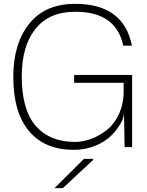

<svg xmlns="http://www.w3.org/2000/svg" viewBox="-20 -764 763 997"><path d="M93 -367Q93 -194 165.5 -110.5Q238 -27 370 -27Q410 -27 452.5 -42.5Q495 -58 534 -88.5Q573 -119 597.5 -171.5Q622 -224 622 -290V-334H365V-375H666V0H627L624 -180Q622 -147 607 -124Q566 -53 501.5 -19.5Q437 14 363 14Q212 14 130.5 -83.5Q49 -181 49 -365Q49 -537 131.5 -640.5Q214 -744 370 -744Q622 -744 665 -527H620Q583 -703 371 -703Q235 -703 164 -614Q93 -525 93 -367ZM263 213 416 61H464V66L306 213Z"/></svg>

Font: Nacelle UltraLight
Style: Regular
Weight: 200
Designer: Sora Sagano
Foundry: Sora Sagano
Version: Version 1.000;FEAKit 1.0